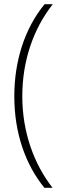

<svg xmlns="http://www.w3.org/2000/svg" viewBox="-20 -735 307 913"><path d="M48 -277C48 -99 103 50 191 158H230C142 46 86 -106 86 -277C86 -445 138 -597 231 -715H192C98 -601 48 -446 48 -277Z"/></svg>

Font: Noto Sans Ethiopic Condensed ExtraLight
Style: Regular
Weight: 200
Width: 3
Designer: Monotype Design Team
Foundry: Monotype Imaging Inc.
Version: Version 2.102